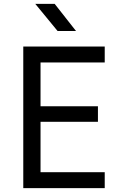

<svg xmlns="http://www.w3.org/2000/svg" viewBox="-20 -970 640 990"><path d="M100 0V-730H520V-648H189V-422H485V-342H189V-82H520V0ZM277 -810 162 -950H262L372 -810Z"/></svg>

Font: JetBrainsMonoNL NFM
Style: Regular
Weight: 400
Monospace: yes
Designer: Philipp Nurullin, Konstantin Bulenkov
Foundry: JetBrains
Version: Version 2.304; ttfautohint (v1.8.4.7-5d5b);Nerd Fonts 3.3.0